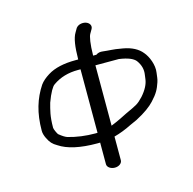

<svg xmlns="http://www.w3.org/2000/svg" viewBox="-102 -793 904 899"><g transform="rotate(-15 349.5 -343.5)"><path d="M382.1 -23.5V-138.1C410.1 -145.7 438.5 -156.4 467.8 -171.2L501.7 -186.5C546.4 -209.8 574 -230.7 592.3 -250.2C622.7 -282.7 631.1 -300.4 641.8 -331.4C647.5 -347.7 647 -359.6 649.7 -376.1C655.6 -412.3 636.9 -457.4 617.7 -479.4C598.5 -503.5 568 -519.3 527.5 -526.5C520.8 -527.4 515.9 -528.2 513.6 -528.7C487.9 -534.1 461.3 -533.9 432 -537.5C420.7 -538.9 410 -538 399.1 -530.1H383.5C384.1 -585.9 390.3 -621.7 397.7 -633.3C401.4 -639.8 404.4 -644.9 408.4 -651.8C417.1 -666.3 408 -682.1 391.2 -687.7C376 -692.8 354.8 -690 343.7 -675.9L343.2 -675.3L332.3 -656.6C317.7 -632.8 312.1 -593.1 311.3 -530.8H297.4C242.5 -530.8 196.1 -521 162.4 -499.7C143.9 -488.2 128.6 -475.4 118.1 -460.8C80.7 -404.2 60 -339.3 60 -252.3C60 -240.5 63.7 -228.1 70.2 -214.9C81.5 -191.9 91.4 -180.6 112.8 -168.5C152.9 -141.6 213.4 -128 296.1 -128C301 -128 304.6 -128.1 309.9 -128.2V-23.5C309.9 -8.5 327.1 3 346.7 3C367.3 3 382.1 -9.6 382.1 -23.5ZM382.1 -483.5H495.5C539.4 -477.4 563.5 -466.2 575.1 -452.3C592.1 -429.3 598.4 -405.8 594.1 -380.1C593.1 -373.9 592.2 -367 591.5 -360.4C588.6 -337.2 575.8 -311.5 551.6 -284.3C523.7 -254.8 517.2 -253.9 463.2 -228.6L429.1 -211.6C410.4 -202.8 395.9 -196.4 382.1 -190.9ZM298.8 -175.5C253.5 -175.5 208.9 -181.4 168.3 -193.2C158.2 -196.8 146.9 -203.5 129.5 -217.8C125.3 -223.5 115 -245.2 115 -252C115 -309.6 123.5 -335.7 132.4 -369.3C148.8 -414.9 165 -440.7 174.1 -446.4L175 -447L175.8 -447.7C210.1 -471.8 250.4 -483.5 297.4 -483.5H309.9V-175.7C306.9 -175.6 302.5 -175.5 298.8 -175.5Z"/></g></svg>

Font: MewTooHand
Style: BdWide
Weight: 400
Designer: Mew Too, Robert Jablonski
Version: Version 0.77